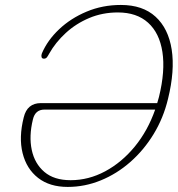

<svg xmlns="http://www.w3.org/2000/svg" viewBox="-20 -728 700 756"><path d="M73.5 -266Q87 -322 141 -322H599Q603 -334 606 -346.5Q631 -448.5 619.5 -523.2Q608 -598 563.2 -638.5Q518.5 -679 444 -679Q383.5 -679 331.2 -657Q279 -635 238.8 -598Q198.5 -561 173.5 -516.5Q169 -508 164.8 -502.5Q160.5 -497 153 -497Q145 -497 143.5 -503.8Q142 -510.5 145 -518Q167 -569.5 212.8 -612.8Q258.5 -656 321 -682.2Q383.5 -708.5 456 -708.5Q542 -708.5 592.5 -662.2Q643 -616 656 -533Q669 -450 641.5 -338.5Q623.5 -263.5 585 -200.2Q546.5 -137 493.2 -90.2Q440 -43.5 377 -17.8Q314 8 246.5 8Q175.5 8 130 -27.5Q84.5 -63 69 -125Q53.5 -187 73.5 -266ZM258 -18.5Q329 -18.5 394.2 -53.5Q459.5 -88.5 510.8 -151Q562 -213.5 591 -296.5H155Q118.5 -296.5 109.5 -257.5Q93.5 -192 105 -137.8Q116.5 -83.5 154.8 -51Q193 -18.5 258 -18.5Z"/></svg>

Font: Fraunces 72pt S100 Thin
Style: Italic
Weight: 100
Italic angle: -16°
Version: Version 1.000; ttfautohint (v1.8.3)